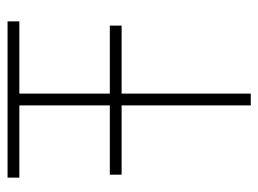

<svg xmlns="http://www.w3.org/2000/svg" viewBox="-110 -590 700 521"><g transform="rotate(-90 240.5 -330.0)"><path d="M26.5 -382.5H214.5V-628H18.5V-660H442.5V-628H246.5V-382.5H431V-350.5H246.5V0H214.5V-350.5H26.5Z"/></g></svg>

Font: League Spartan ExtraLight
Style: Regular
Weight: 200
Foundry: The League of Moveable Type
Version: Version 2.002